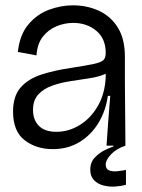

<svg xmlns="http://www.w3.org/2000/svg" viewBox="-20 -547 534 721"><path d="M178 13Q116 13 72.5 -20.5Q29 -54 29 -128Q29 -186 57.5 -218.5Q86 -251 135.5 -267Q185 -283 247 -292Q305 -301 332.5 -307Q360 -313 368.5 -321.5Q377 -330 377 -348Q377 -402 341.5 -431.5Q306 -461 255 -461Q223 -461 192.5 -448.5Q162 -436 141 -409.5Q120 -383 117 -339L47 -352Q54 -416 86 -454.5Q118 -493 163 -510Q208 -527 254 -527Q307 -527 351.5 -506.5Q396 -486 422.5 -443.5Q449 -401 449 -334V-235Q449 -177 450 -117.5Q451 -58 451 0H380Q383 -48 386.5 -92.5Q390 -137 394 -187H385Q377 -130 349.5 -85Q322 -40 278.5 -13.5Q235 13 178 13ZM192 -52Q238 -52 279.5 -77.5Q321 -103 347.5 -149Q374 -195 377 -257V-270Q353 -259 318.5 -253.5Q284 -248 246.5 -242.5Q209 -237 176.5 -225.5Q144 -214 124 -192.5Q104 -171 104 -134Q104 -97 126 -74.5Q148 -52 192 -52ZM453 147Q435 152 412.5 153.5Q390 155 368.5 149.5Q347 144 333 129.5Q319 115 319 90Q319 62 336.5 44Q354 26 375 16Q396 6 406 3V-6H451V0Q416 12 396.5 33Q377 54 377 71Q377 88 390 93Q403 98 421 96Q439 94 453 91Z"/></svg>

Font: Bricolage Grotesque 96pt Light
Style: Regular
Weight: 300
Designer: Mathieu Triay
Foundry: Atelier Triay
Version: Version 1.001; ttfautohint (v1.8.4.7-5d5b);gftools[0.9.33.de